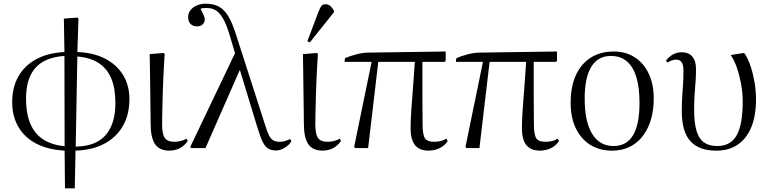

<svg xmlns="http://www.w3.org/2000/svg" viewBox="-20 -802 4160 1040"><path d="M332 218 330 14Q241 9 177.5 -23.5Q114 -56 80 -114Q46 -172 46 -249Q46 -329 79.5 -388Q113 -447 176.5 -481.5Q240 -516 329 -520L326 -701L398 -707L405 -702L399 -520Q486 -517 549 -484.5Q612 -452 646.5 -396Q681 -340 681 -265Q681 -181 645.5 -119.5Q610 -58 545 -23.5Q480 11 389 14L385 218ZM330 -10 329 -499Q224 -492 172.5 -435Q121 -378 121 -268Q121 -147 173 -83.5Q225 -20 330 -10ZM390 -8Q462 -9 509 -35.5Q556 -62 580.5 -114.5Q605 -167 605 -245Q605 -324 582.5 -377.5Q560 -431 514.5 -460.5Q469 -490 399 -496Z M898 14Q844 14 820 -21Q796 -56 796 -132Q796 -153 795.5 -185Q795 -217 794.5 -255.5Q794 -294 793.5 -333.5Q793 -373 792.5 -408.5Q792 -444 791.5 -470.5Q791 -497 791 -509L866 -515L872 -510Q870 -483 868 -445Q866 -407 864 -364.5Q862 -322 861 -279Q860 -236 859 -197Q858 -158 858 -129Q858 -76 872.5 -55Q887 -34 924 -34Q943 -34 960 -38.5Q977 -43 991 -51L997 -38Q986 -22 970.5 -10Q955 2 936.5 8Q918 14 898 14Z M1552 -49 1558 -36Q1545 -15 1521.5 -1Q1498 13 1475 13Q1450 13 1433 3Q1416 -7 1403 -33.5Q1390 -60 1375 -109L1280 -421H1278L1093 0H1016L1010 -5L1253 -514L1225 -608Q1208 -666 1190 -698.5Q1172 -731 1150.5 -745Q1129 -759 1098 -759Q1088 -759 1080 -758Q1072 -757 1066 -754Q1074 -740 1079 -729.5Q1084 -719 1086.5 -711.5Q1089 -704 1089 -697Q1089 -681 1077.5 -670Q1066 -659 1048 -659Q1025 -659 1012 -672.5Q999 -686 999 -709Q999 -730 1011.5 -746.5Q1024 -763 1046 -772.5Q1068 -782 1094 -782Q1136 -782 1165 -766.5Q1194 -751 1216 -715Q1238 -679 1258 -616L1417 -122Q1428 -86 1438 -67Q1448 -48 1461.5 -41Q1475 -34 1494 -34Q1511 -34 1525 -38.5Q1539 -43 1552 -49Z M1728 14Q1674 14 1650 -21Q1626 -56 1626 -132Q1626 -153 1625.5 -185Q1625 -217 1624.5 -255.5Q1624 -294 1623.5 -333.5Q1623 -373 1622.5 -408.5Q1622 -444 1621.5 -470.5Q1621 -497 1621 -509L1696 -515L1702 -510Q1700 -483 1698 -445Q1696 -407 1694 -364.5Q1692 -322 1691 -279Q1690 -236 1689 -197Q1688 -158 1688 -129Q1688 -76 1702.5 -55Q1717 -34 1754 -34Q1773 -34 1790 -38.5Q1807 -43 1821 -51L1827 -38Q1816 -22 1800.5 -10Q1785 2 1766.5 8Q1748 14 1728 14ZM1658 -572 1645 -579 1705 -738Q1714 -761 1721 -770Q1728 -779 1744 -779Q1757 -779 1767.5 -771Q1778 -763 1789 -744V-736Z M2302 14Q2252 14 2228 -16Q2204 -46 2204 -107Q2204 -128 2205 -152.5Q2206 -177 2208 -206.5Q2210 -236 2213 -273.5Q2216 -311 2219.5 -359Q2223 -407 2227 -467H2029L1974 0H1905L1898 -5L1993 -467H1846L1849 -487Q1860 -492 1876 -497.5Q1892 -503 1909.5 -507.5Q1927 -512 1943.5 -514.5Q1960 -517 1970 -517L2394 -523V-472L2388 -467H2268Q2268 -417 2268 -372Q2268 -327 2268 -285.5Q2268 -244 2268.5 -205.5Q2269 -167 2269 -130Q2269 -73 2281.5 -53.5Q2294 -34 2331 -34Q2350 -34 2367 -38Q2384 -42 2398 -51L2405 -38Q2394 -21 2378 -9.5Q2362 2 2342.5 8Q2323 14 2302 14Z M2905 14Q2855 14 2831 -16Q2807 -46 2807 -107Q2807 -128 2808 -152.5Q2809 -177 2811 -206.5Q2813 -236 2816 -273.5Q2819 -311 2822.5 -359Q2826 -407 2830 -467H2632L2577 0H2508L2501 -5L2596 -467H2449L2452 -487Q2463 -492 2479 -497.5Q2495 -503 2512.5 -507.5Q2530 -512 2546.5 -514.5Q2563 -517 2573 -517L2997 -523V-472L2991 -467H2871Q2871 -417 2871 -372Q2871 -327 2871 -285.5Q2871 -244 2871.5 -205.5Q2872 -167 2872 -130Q2872 -73 2884.5 -53.5Q2897 -34 2934 -34Q2953 -34 2970 -38Q2987 -42 3001 -51L3008 -38Q2997 -21 2981 -9.5Q2965 2 2945.5 8Q2926 14 2905 14Z M3295 14Q3227 14 3176.5 -18Q3126 -50 3098.5 -108Q3071 -166 3071 -245Q3071 -332 3099 -394Q3127 -456 3179.5 -489.5Q3232 -523 3305 -523Q3370 -523 3418.5 -491.5Q3467 -460 3494 -403Q3521 -346 3521 -269Q3521 -183 3493 -119Q3465 -55 3414.5 -20.5Q3364 14 3295 14ZM3303 -11Q3374 -11 3409 -69.5Q3444 -128 3444 -245Q3444 -329 3426.5 -385.5Q3409 -442 3374.5 -470.5Q3340 -499 3289 -499Q3219 -499 3183 -440.5Q3147 -382 3147 -268Q3147 -143 3187.5 -77Q3228 -11 3303 -11Z M3860 14Q3765 14 3719 -38Q3673 -90 3673 -199Q3673 -246 3675.5 -280.5Q3678 -315 3680 -347.5Q3682 -380 3682 -420Q3682 -450 3672.5 -464.5Q3663 -479 3642 -479Q3631 -479 3619.5 -475Q3608 -471 3595 -463L3588 -475Q3607 -498 3628 -508.5Q3649 -519 3673 -519Q3710 -519 3730 -495.5Q3750 -472 3750 -429Q3750 -398 3748.5 -373.5Q3747 -349 3745 -325.5Q3743 -302 3741.5 -273.5Q3740 -245 3740 -204Q3740 -136 3753 -93Q3766 -50 3793.5 -30.5Q3821 -11 3865 -11Q3937 -11 3970 -68.5Q4003 -126 4003 -254Q4003 -299 3994.5 -345.5Q3986 -392 3972 -433.5Q3958 -475 3938 -504L4009 -515L4015 -510Q4034 -480 4047 -439.5Q4060 -399 4067.5 -354Q4075 -309 4075 -262Q4075 -175 4049.5 -113Q4024 -51 3976 -18.5Q3928 14 3860 14Z"/></svg>

Font: Literata 60pt Light
Style: Regular
Weight: 300
Designer: Latin by Veronika Burian and Jose Scaglione. Greek by Irene Vlachou. Cyrillic by Vera Evstafieva.
Foundry: TypeTogether
Version: Version 3.103;gftools[0.9.29]